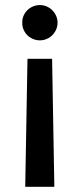

<svg xmlns="http://www.w3.org/2000/svg" viewBox="-20 -555 313 754"><path d="M79.1 178.7 87.9 -324.2H184.6L193.4 178.7ZM206.1 -465.8Q206.1 -447.3 196.5 -431.2Q187 -415 170.9 -405.8Q154.8 -396.5 136.7 -396.5Q118.2 -396.5 101.8 -405.8Q85.4 -415 76.2 -431.2Q66.9 -447.3 67.4 -465.8Q66.9 -484.4 76.2 -500.5Q85.4 -516.6 101.8 -525.9Q118.2 -535.2 136.7 -535.2Q154.8 -535.2 170.9 -525.9Q187 -516.6 196.5 -500.5Q206.1 -484.4 206.1 -465.8Z"/></svg>

Font: Pretendard Medium
Style: Regular
Weight: 500
Designer: Base glyphs from Inter by Rasmus Andersson; Hangeul glyphs from Noto Sans CJK(Source Han Sans) by Jang Soo-young and Kan
Foundry: Kil Hyung-jin
Version: Version 1.309